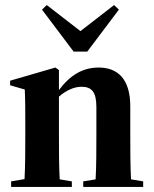

<svg xmlns="http://www.w3.org/2000/svg" viewBox="-20 -739 608 759"><path d="M24 0H264V-22L216 -30C213 -82 213 -154 213 -209V-357C242 -382 273 -396 302 -396C342 -396 361 -376 361 -316V-209C361 -154 361 -82 358 -30L309 -22V0H546V-22L498 -30C495 -82 495 -154 495 -209V-319C495 -426 446 -472 370 -472C308 -472 258 -443 213 -383V-462L199 -472L20 -420V-402L78 -385C80 -340 80 -302 80 -240V-209C80 -154 80 -83 77 -31L24 -22ZM165 -719 146 -701 271 -535H325L450 -701L431 -719L298 -616Z"/></svg>

Font: Source Serif 4 Display
Style: Bold
Weight: 700
Designer: Frank Grießhammer
Foundry: Adobe Systems Incorporated
Version: Version 4.004;hotconv 1.0.117;makeotfexe 2.5.65602